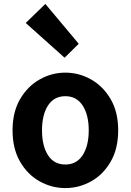

<svg xmlns="http://www.w3.org/2000/svg" viewBox="-20 -944 666 978"><path d="M313 14Q243 14 181.5 -20.5Q120 -55 82 -121Q44 -187 44 -280Q44 -373 82 -438.5Q120 -504 181.5 -539Q243 -574 313 -574Q383 -574 444.5 -539Q506 -504 544 -438.5Q582 -373 582 -280Q582 -187 544 -121Q506 -55 444.5 -20.5Q383 14 313 14ZM313 -106Q370 -106 401 -153.5Q432 -201 432 -280Q432 -359 401 -406.5Q370 -454 313 -454Q255 -454 224.5 -406.5Q194 -359 194 -280Q194 -201 224.5 -153.5Q255 -106 313 -106ZM309 -650 111 -827 211 -924 381 -721Z"/></svg>

Font: Source Han Sans TC
Style: Bold
Weight: 700
Designer: Ryoko NISHIZUKA Ë•øÂ°öÊ∂ºÂ≠ê (kana, bopomofo & ideographs); Paul D. Hunt (Latin, Greek & Cyrillic); Sandoll Communicatio
Foundry: Adobe
Version: Version 2.004;hotconv 1.0.118;makeotfexe 2.5.65603